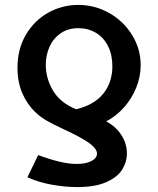

<svg xmlns="http://www.w3.org/2000/svg" viewBox="-20 -582 640 780"><path d="M551.5 -317.5Q551.5 -270.5 533.5 -226Q515.5 -181.5 483.8 -145.8Q452 -110 411.5 -89Q451.5 -67.5 473.5 -32.8Q495.5 2 495.5 41Q495.5 76.5 476 107.5Q456.5 138.5 411.2 158.2Q366 178 294 178Q244.5 178 190 168.2Q135.5 158.5 91.5 138L135 48Q187 67 224.5 75.5Q262 84 291.5 84Q329 84 351.5 72.2Q374 60.5 374 42Q374 26.5 356 10.2Q338 -6 296.5 -28.5Q273.5 -41 239.5 -56.5Q196 -77 170.8 -91.2Q145.5 -105.5 124 -126Q91 -157 71 -202.5Q51 -248 51 -307Q51 -382.5 85 -440.5Q119 -498.5 175.5 -530.2Q232 -562 298 -562Q366 -562 424.2 -528.8Q482.5 -495.5 517 -439.2Q551.5 -383 551.5 -317.5ZM166 -318Q166 -264 195.2 -214.2Q224.5 -164.5 289.5 -138Q363 -156 399.8 -201.8Q436.5 -247.5 436.5 -313Q436.5 -359.5 418.8 -394.8Q401 -430 369.5 -448.8Q338 -467.5 298.5 -467.5Q256 -467.5 226 -446.5Q196 -425.5 181 -391.5Q166 -357.5 166 -318Z"/></svg>

Font: JuliaMono
Style: Bold
Weight: 700
Monospace: yes
Designer: cormullion
Foundry: corm
Version: Version 0.055; ttfautohint (v1.8.4)